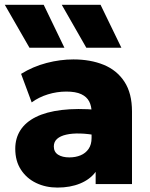

<svg xmlns="http://www.w3.org/2000/svg" viewBox="-36 -790 644 824"><path d="M210.5 15Q160 15 119 -4.8Q78 -24.5 53.8 -61.8Q29.5 -99 29.5 -151.5Q29.5 -197 51.8 -231.5Q74 -266 118.2 -288Q162.5 -310 228.8 -318Q295 -326 383 -318.5L384 -208Q343 -216 308.5 -217Q274 -218 248.5 -212.2Q223 -206.5 209 -194Q195 -181.5 195 -161.5Q195 -138 213.2 -126.2Q231.5 -114.5 261.5 -114.5Q288.5 -114.5 310 -123.5Q331.5 -132.5 344.2 -151Q357 -169.5 357 -198V-309Q357 -334.5 346.8 -354.5Q336.5 -374.5 312.8 -385.8Q289 -397 248.5 -397Q208.5 -397 169.5 -385Q130.5 -373 100 -350.5L54.5 -473Q105.5 -504.5 164 -519.8Q222.5 -535 279 -535Q352.5 -535 409.2 -511.8Q466 -488.5 498.2 -439Q530.5 -389.5 530.5 -311.5V0H374.5V-52.5Q350.5 -20 308 -2.5Q265.5 15 210.5 15ZM334.5 -585 229 -769.5H395.5L485 -585ZM90.5 -585 -15.5 -769.5H151.5L240.5 -585Z"/></svg>

Font: Geologica ExtraBold
Style: Regular
Weight: 800
Designer: Sindre Bremnes, Frode Helland
Foundry: Monokrom Skriftforlag AS
Version: Version 1.010;gftools[0.9.28]